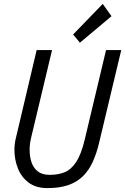

<svg xmlns="http://www.w3.org/2000/svg" viewBox="-20 -950 642 985"><path d="M223 15Q164 15 126.5 -13.5Q89 -42 71.5 -87Q54 -132 54 -181Q54 -197 56 -213Q58 -229 62 -244L168 -693H247L140 -245Q136 -229 134 -213Q132 -197 132 -180Q132 -147 141.5 -118Q151 -89 173.5 -71Q196 -53 235 -53Q279 -53 312 -66.5Q345 -80 370.5 -118.5Q396 -157 414 -231L524 -693H602L489 -220Q476 -164 456 -120Q436 -76 405.5 -46Q375 -16 330.5 -0.5Q286 15 223 15ZM390 -731 355 -773 507 -930 552 -867Z"/></svg>

Font: Ubuntu Sans Mono
Style: Italic
Weight: 400
Italic angle: -13.5°
Monospace: yes
Designer: Dalton Maag Ltd
Foundry: Dalton Maag Ltd
Version: Version 1.006